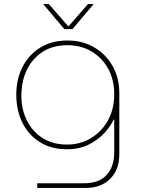

<svg xmlns="http://www.w3.org/2000/svg" viewBox="-20 -720 691 943"><path d="M163 203V180H394Q466 180 503.5 139.5Q541 99 541 28V-133H538Q524 -101 493 -67Q462 -33 416 -10Q370 13 309 13Q231 13 175 -22.5Q119 -58 89.5 -118.5Q60 -179 60 -255Q60 -331 90.5 -391Q121 -451 177.5 -486Q234 -521 312 -521Q386 -521 443.5 -487Q501 -453 533.5 -395Q566 -337 566 -263V38Q566 113 521.5 158Q477 203 401 203ZM309 -10Q375 -10 427.5 -42Q480 -74 510.5 -129.5Q541 -185 541 -257Q541 -327 512 -381Q483 -435 431 -466.5Q379 -498 310 -498Q240 -498 189.5 -465.5Q139 -433 112 -377Q85 -321 85 -249Q85 -183 112 -128.5Q139 -74 189 -42Q239 -10 309 -10ZM296 -577 192 -700H220L316 -590L412 -700H440L336 -577Z"/></svg>

Font: MuseoModerno Thin Thin
Style: Regular
Weight: 250
Version: Version 1.003